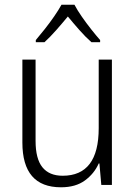

<svg xmlns="http://www.w3.org/2000/svg" viewBox="-20 -785 576 815"><path d="M455 -532V0H410L402 -91H399Q380 -48 340.5 -19Q301 10 239 10Q75 10 75 -180V-532H131V-187Q131 -111 160 -75Q189 -39 246 -39Q399 -39 399 -241V-532ZM296 -765Q308 -742 327.5 -714Q347 -686 368 -659.5Q389 -633 405 -615V-606H368Q343 -628 317 -657.5Q291 -687 268 -715Q245 -687 219 -657.5Q193 -628 169 -606H132V-615Q149 -635 170 -661.5Q191 -688 210 -715.5Q229 -743 241 -765Z"/></svg>

Font: Noto Sans Gurmukhi SemiCondensed Light
Style: Regular
Weight: 300
Width: 4
Designer: Jelle Bosma - Monotype Design Team
Foundry: Monotype Imaging Inc.
Version: Version 2.004; ttfautohint (v1.8.4.7-5d5b)